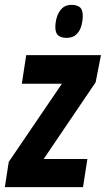

<svg xmlns="http://www.w3.org/2000/svg" viewBox="-39 -771 436 791"><path d="M-19 0 -3 -104 216 -426H51L69 -544H377L355 -432L141 -116H321L303 0ZM235 -615Q214 -615 201.5 -624.5Q189 -634 189 -659Q189 -680 195.5 -701Q202 -722 216.5 -736.5Q231 -751 256 -751Q277 -751 289.5 -741.5Q302 -732 302 -706Q302 -685 296 -664Q290 -643 275.5 -629Q261 -615 235 -615Z"/></svg>

Font: Georama Condensed
Style: Bold Italic
Weight: 700
Width: 3
Italic angle: -9°
Designer: Jean-Baptiste Levee
Foundry: Production Type
Version: Version 1.000